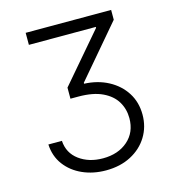

<svg xmlns="http://www.w3.org/2000/svg" viewBox="-109 -637 837 921"><g transform="rotate(-15 309.0 -176.5)"><path d="M69.2 0H136.4Q140.3 61.4 188.4 96.8Q236.5 132.1 305.8 132.1Q381.7 132.1 429.5 90.2Q477.3 48.3 477.3 -21.7Q477.3 -66.8 455.3 -103.7Q433.2 -140.6 386.9 -162.6Q340.6 -184.7 267.4 -184.7H228.3V-239.7L435 -481.2V-485.8H102.6V-545.5H527V-496.8L310 -241.8V-237.2Q377.1 -234.4 429.7 -206.3Q482.2 -178.3 512.4 -130.9Q542.6 -83.5 542.6 -21.7Q542.6 38.7 512.8 87.2Q483 135.7 429.5 163.7Q376.1 191.8 305 191.8Q241.5 191.8 188.9 168.3Q136.4 144.9 104.2 101.7Q72.1 58.6 69.2 0Z"/></g></svg>

Font: Inter UI Light
Style: Regular
Weight: 300
Designer: Rasmus Andersson
Foundry: rsms
Version: 3.2;8d6f07862